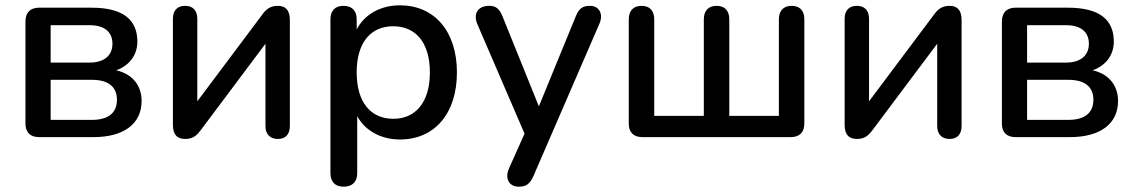

<svg xmlns="http://www.w3.org/2000/svg" viewBox="-20 -517 4278 724"><path d="M333 0C449 0 514 -52 514 -136C514 -194 480 -238 418 -252C467 -269 498 -309 498 -360C498 -442 445 -488 325 -488H127C94 -488 76 -469 76 -436V-51C76 -18 94 0 127 0ZM171 -422H318C372 -422 404 -398 404 -352C404 -307 372 -281 318 -281H171ZM171 -216H327C388 -216 421 -190 421 -141C421 -91 388 -65 327 -65H171Z M679 7C709 7 724 -9 736 -25L981 -352V-42C981 -11 998 7 1028 7C1057 7 1073 -11 1073 -42V-441C1073 -479 1057 -495 1027 -495C997 -495 981 -479 969 -462L724 -135V-446C724 -478 707 -495 678 -495C649 -495 632 -478 632 -446V-47C632 -9 648 7 679 7Z M1276 187C1308 187 1327 169 1327 136V-79C1356 -25 1416 9 1488 9C1618 9 1703 -88 1703 -244C1703 -400 1617 -497 1488 -497C1414 -497 1354 -462 1325 -406V-444C1325 -477 1307 -495 1275 -495C1244 -495 1226 -477 1226 -444V136C1226 169 1244 187 1276 187ZM1463 -69C1379 -69 1325 -130 1325 -244C1325 -358 1379 -418 1463 -418C1546 -418 1601 -358 1601 -244C1601 -130 1546 -69 1463 -69Z M1936 187C1963 187 1977 178 1991 148L2240 -427C2256 -462 2241 -495 2205 -495C2177 -495 2163 -485 2151 -455L2012 -116L1875 -455C1863 -485 1849 -495 1825 -495C1780 -495 1764 -463 1780 -426L1958 -13L1899 119C1883 155 1899 187 1936 187Z M2962 0C2995 0 3013 -18 3013 -51V-444C3013 -477 2996 -495 2965 -495C2935 -495 2917 -477 2917 -444V-80H2730V-444C2730 -477 2713 -495 2682 -495C2652 -495 2634 -477 2634 -444V-80H2447V-444C2447 -477 2430 -495 2399 -495C2369 -495 2351 -477 2351 -444V-51C2351 -18 2369 0 2402 0Z M3212 7C3242 7 3257 -9 3269 -25L3514 -352V-42C3514 -11 3531 7 3561 7C3590 7 3606 -11 3606 -42V-441C3606 -479 3590 -495 3560 -495C3530 -495 3514 -479 3502 -462L3257 -135V-446C3257 -478 3240 -495 3211 -495C3182 -495 3165 -478 3165 -446V-47C3165 -9 3181 7 3212 7Z M4015 0C4131 0 4196 -52 4196 -136C4196 -194 4162 -238 4100 -252C4149 -269 4180 -309 4180 -360C4180 -442 4127 -488 4007 -488H3809C3776 -488 3758 -469 3758 -436V-51C3758 -18 3776 0 3809 0ZM3853 -422H4000C4054 -422 4086 -398 4086 -352C4086 -307 4054 -281 4000 -281H3853ZM3853 -216H4009C4070 -216 4103 -190 4103 -141C4103 -91 4070 -65 4009 -65H3853Z"/></svg>

Font: Nunito SemiBold
Style: Regular
Weight: 600
Designer: Vernon Adams
Foundry: Vernon Adams
Version: Version 3.602